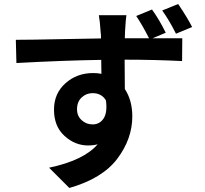

<svg xmlns="http://www.w3.org/2000/svg" viewBox="-20 -848 1017 953"><path d="M607.4 -772.5Q604.5 -758.8 600.6 -690.4Q600.6 -686.5 600.1 -675.8Q599.6 -665 599.6 -658.2H719.7Q686.5 -723.6 656.2 -768.6L734.4 -800.8Q770.5 -751 802.7 -685.5L737.3 -658.2Q758.8 -658.2 793.5 -658.2Q828.1 -658.2 850.1 -658.2Q872.1 -658.2 884.8 -658.2L883.8 -544.9Q747.1 -551.8 598.6 -551.8Q599.6 -502 599.6 -406.2Q636.7 -349.6 636.7 -270.5Q636.7 -159.2 562.5 -60.5Q488.3 38.1 324.2 85L223.6 -15.6Q395.5 -51.8 464.8 -131.8Q443.4 -126 417 -126Q352.5 -126 300.3 -173.3Q248 -220.7 248 -303.7Q248 -383.8 304.7 -434.6Q361.3 -485.4 442.4 -485.4Q466.8 -485.4 483.4 -481.4Q483.4 -527.3 482.4 -550.8Q293.9 -547.9 61.5 -535.2L58.6 -650.4Q124 -650.4 289.6 -653.8Q455.1 -657.2 481.4 -657.2Q481.4 -663.1 481 -674.3Q480.5 -685.5 479.5 -689.5Q475.6 -746.1 470.7 -772.5ZM362.3 -305.7Q362.3 -272.5 385.3 -251.5Q408.2 -230.5 439.5 -230.5Q474.6 -230.5 494.1 -259.8Q513.7 -289.1 505.9 -349.6Q484.4 -385.7 439.5 -385.7Q408.2 -385.7 385.3 -364.3Q362.3 -342.8 362.3 -305.7ZM785.2 -795.9 864.3 -828.1Q911.1 -758.8 933.6 -713.9L853.5 -680.7Q820.3 -747.1 785.2 -795.9Z"/></svg>

Font: Min Sans Bold
Style: Regular
Weight: 700
Designer: Jinseong-Kim, NotoSansCJK, Nunito
Foundry: Jinseong-Kim
Version: Version 1.400;Glyphs 3.1.2 (3151)